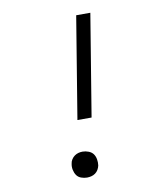

<svg xmlns="http://www.w3.org/2000/svg" viewBox="-83 -805 766 882"><g transform="rotate(-10 300.0 -363.5)"><path d="M254 -260 332 -735H398L320 -260ZM252 8Q238 8 224.5 3Q211 -2 203.5 -13Q196 -24 193 -38.5Q190 -53 193 -67Q194 -77 200 -86.5Q206 -96 214.5 -102Q223 -108 232.5 -110.5Q242 -113 252 -113Q266 -113 280 -107.5Q294 -102 301.5 -91.5Q309 -81 311.5 -66.5Q314 -52 312 -38Q310 -28 304.5 -18.5Q299 -9 290.5 -3Q282 3 272 5.5Q262 8 252 8Z"/></g></svg>

Font: Iosevka Light Extended
Style: Italic
Weight: 300
Width: 7
Italic angle: -9°
Monospace: yes
Designer: Belleve Invis
Foundry: Belleve Invis
Version: Version 32.5.0; ttfautohint (v1.8.4)